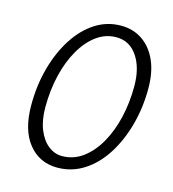

<svg xmlns="http://www.w3.org/2000/svg" viewBox="-106 -786 797 882"><g transform="rotate(15 292.5 -345.0)"><path d="M57 -239Q57 -334 80 -417Q103 -500 144 -563.5Q185 -627 240.5 -662.5Q296 -698 362 -698Q421 -698 465 -667.5Q509 -637 533 -582Q557 -527 557 -451Q557 -360 534.5 -277.5Q512 -195 471 -130.5Q430 -66 372.5 -29Q315 8 246 8Q161 8 109 -56.5Q57 -121 57 -239ZM122 -246Q122 -185 140 -140.5Q158 -96 188 -72.5Q218 -49 253 -49Q308 -49 352 -81.5Q396 -114 427.5 -169.5Q459 -225 475.5 -296Q492 -367 492 -444Q492 -532 455 -586.5Q418 -641 355 -641Q304 -641 261.5 -610Q219 -579 187.5 -524.5Q156 -470 139 -398.5Q122 -327 122 -246Z"/></g></svg>

Font: Radio Canada Condensed Light
Style: Italic
Weight: 300
Width: 3
Italic angle: -12°
Designer: Charles Daoud, Etienne Aubert Bonn, Alexandre Saumier Demers, Jacques Le Bailly
Foundry: Radio-Canada
Version: Version 2.104; ttfautohint (v1.8.4.7-5d5b);gftools[0.9.28.de